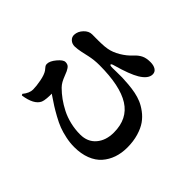

<svg xmlns="http://www.w3.org/2000/svg" viewBox="-173 -1022 1346 1346"><g transform="rotate(-45 500.0 -349.5)"><path d="M204.1 -589.8Q149.9 -614.3 134.8 -719.2L145 -725.1Q184.1 -692.9 220.2 -692.9Q252 -692.9 300.5 -702.1Q349.1 -711.4 373 -728Q378.4 -731.9 387.2 -739.5Q396 -747.1 401.6 -749.5Q407.2 -752 416 -752Q443.8 -752 480.5 -721.2Q517.1 -690.4 517.1 -668.9Q517.1 -651.4 509 -640.1Q501 -628.9 477.1 -617.2Q469.2 -613.3 445.6 -604.2Q421.9 -595.2 403.3 -585Q384.8 -574.7 370.1 -560.1Q342.3 -532.2 318.6 -499.5Q294.9 -466.8 274.2 -426.3Q253.4 -385.7 241.7 -336.9Q230 -288.1 230 -236.8Q230 -163.6 279.3 -121.3Q328.6 -79.1 407.2 -79.1Q543 -79.1 606.4 -179.4Q669.9 -279.8 669.9 -485.8Q669.9 -536.1 659.2 -585Q658.2 -588.9 653.8 -609.1Q649.4 -629.4 646.7 -641.8Q644 -654.3 641.6 -671.6Q639.2 -689 639.2 -700.2Q639.2 -727.1 655.5 -744.6Q671.9 -762.2 694.8 -761.2Q729.5 -759.8 757.8 -732.9Q786.1 -706.1 786.1 -673.8Q786.1 -664.1 785.9 -641.1Q785.6 -618.2 785.9 -608.2Q786.1 -598.1 786.6 -581.5Q787.1 -564.9 788.3 -551.8Q789.6 -538.6 792 -524.9Q799.3 -483.4 825.2 -439.7Q851.1 -396 886.2 -363.8Q911.1 -341.3 924.6 -314.9Q938 -288.6 938 -247.1Q938 -214.8 925 -194.8Q912.1 -174.8 888.2 -174.8Q844.7 -174.8 807.1 -236.8Q774.9 -290 741.2 -410.2Q735.4 -433.1 728 -433.1Q720.2 -433.1 720.2 -405.8Q720.2 -403.8 720.9 -368.7Q721.7 -333.5 721.2 -310.1Q720.7 -286.6 717.3 -246.6Q713.9 -206.5 707 -172.9Q700.2 -139.6 687.7 -109.6Q675.3 -79.6 651.1 -47.1Q627 -14.6 594.5 8.5Q562 31.7 511.2 46.9Q460.4 62 398.9 62Q343.8 62 297.1 45.9Q250.5 29.8 214.6 -1.7Q178.7 -33.2 158.4 -85.2Q138.2 -137.2 138.2 -204.1Q138.2 -246.6 147.5 -290Q156.7 -333.5 169.4 -366.7Q182.1 -399.9 204.6 -440.7Q227.1 -481.4 242.9 -506.3Q258.8 -531.2 285.6 -570.8Q290 -577.1 292 -580.1Q272.5 -579.1 245.1 -581.5Q217.8 -584 204.1 -589.8Z"/></g></svg>

Font: Noto Serif JP Black
Style: Regular
Weight: 900
Designer: Ryoko NISHIZUKA  (kana & ideographs); Frank Grießhammer (Latin, Greek & Cyrillic); Wenlong ZHANG  (bopomofo); Sandoll Co
Foundry: Adobe Systems Incorporated
Version: Version 1.001;PS 1.001;hotconv 16.6.54;makeotf.lib2.5.65590